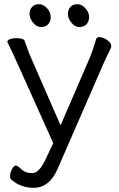

<svg xmlns="http://www.w3.org/2000/svg" viewBox="-20 -889 569 916"><path d="M405 -808Q405 -786 392.5 -773Q380 -760 359 -760Q338 -760 321 -780.5Q304 -801 304 -822Q304 -843 316 -856Q328 -869 349 -869Q370 -869 387.5 -849.5Q405 -830 405 -808ZM222 -808Q222 -786 209.5 -773Q197 -760 176 -760Q155 -760 138 -780.5Q121 -801 121 -822Q121 -843 133 -856Q145 -869 166 -869Q187 -869 204.5 -849.5Q222 -830 222 -808ZM234 -206 56 -602Q34 -651 24.5 -669Q15 -687 15 -689Q15 -698 28.5 -702.5Q42 -707 57 -707Q94 -707 98 -693Q103 -680 111 -656.5Q119 -633 126 -618L269 -291L406 -608Q421 -643 439 -703Q442 -712 453 -712Q464 -712 478 -706Q511 -689 511 -668Q511 -663 497 -635Q483 -607 474 -586L253 -79Q214 7 141 7Q78 7 33 -33Q28 -37 28 -50.5Q28 -64 37 -81.5Q46 -99 55.5 -99Q65 -99 83 -81Q101 -63 133 -63Q165 -63 193 -120Z"/></svg>

Font: ToneOZ-Pinyin-WenKai-Regular
Style: Regular
Weight: 400
Designer: Fontworks Inc.
Foundry: ToneOZ
Version: Version 0.240331